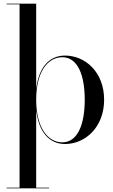

<svg xmlns="http://www.w3.org/2000/svg" viewBox="-20 -770 614 1040"><path d="M16 246.5V250H246V246.5H176V-172.5C189.5 -57 245 10 332.5 10C441 10 544 -80 544 -230C544 -380 441 -469 332.5 -469C245 -469 189.5 -403 176 -287.5V-750H16V-746.5H86V246.5ZM176 -230C176 -382.5 239.5 -460 317.5 -460C400.5 -460 439 -364 439 -230C439 -96 400.5 1 317.5 1C239.5 1 176 -77.5 176 -230Z"/></svg>

Font: Bodoni* 48pt
Style: Regular
Weight: 400
Version: Version 2.3